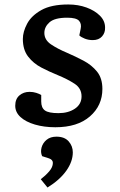

<svg xmlns="http://www.w3.org/2000/svg" viewBox="-20 -554 537 857"><path d="M241 -49Q285 -49 314.5 -69Q344 -89 344 -124Q344 -160 312.5 -180.5Q281 -201 237 -219Q200 -234 164.5 -252.5Q129 -271 105.5 -301.5Q82 -332 82 -380Q82 -412 101 -448Q120 -484 164.5 -509Q209 -534 285 -534Q329 -534 366 -520.5Q403 -507 426 -484Q449 -461 449 -431Q450 -408 435.5 -391.5Q421 -375 394 -375Q375 -375 358.5 -381.5Q342 -388 334 -396L340 -425Q345 -448 332.5 -461.5Q320 -475 280 -475Q224 -475 201 -454.5Q178 -434 178 -407Q178 -376 207.5 -356Q237 -336 280 -318Q317 -302 353 -283Q389 -264 413 -234.5Q437 -205 437 -157Q437 -83 381.5 -34.5Q326 14 227 14Q177 14 136 2Q95 -10 71.5 -31.5Q48 -53 48 -82Q48 -112 66.5 -128Q85 -144 112 -144Q128 -144 142 -139.5Q156 -135 164 -130V-101Q164 -73 180.5 -61Q197 -49 241 -49ZM192 283 162 246Q183 230 199.5 211Q216 192 216 173Q216 159 199 153L168 143Q160 125 165.5 104.5Q171 84 188 70Q205 56 232 56Q268 56 286.5 77Q305 98 305 126Q305 167 276 208Q247 249 192 283Z"/></svg>

Font: Literata 7pt Medium
Style: Italic
Weight: 500
Italic angle: -2°
Designer: Latin by Veronika Burian and Jose Scaglione. Greek by Irene Vlachou. Cyrillic by Vera Evstafieva
Foundry: TypeTogether
Version: Version 3.002